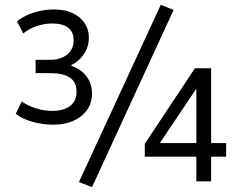

<svg xmlns="http://www.w3.org/2000/svg" viewBox="-20 -749 1003 793"><path d="M200 -234Q156 -234 113.5 -246Q71 -258 45 -279L70 -330Q95 -312 128.5 -301.5Q162 -291 196 -291Q242 -291 269 -311Q296 -331 296 -370Q296 -411 267.5 -429Q239 -447 191 -447H127V-502H188Q230 -502 257 -523.5Q284 -545 284 -583Q284 -618 261 -635Q238 -652 196 -652Q164 -652 133.5 -642Q103 -632 76 -611L50 -661Q79 -684 119.5 -697Q160 -710 202 -710Q269 -710 308 -677Q347 -644 347 -593Q347 -556 326.5 -525.5Q306 -495 275 -481V-477Q300 -469 319 -453Q338 -437 349 -414.5Q360 -392 360 -362Q360 -323 339 -294Q318 -265 282 -249.5Q246 -234 200 -234ZM360 24 306 3 644 -729 697 -708ZM791 0V-102H578V-155L785 -467H852V-158H914V-102H852V0ZM791 -158V-386H793L628 -140L624 -158Z"/></svg>

Font: Nunito Sans 7pt Condensed
Style: Regular
Weight: 400
Width: 3
Designer: Vernon Adams
Foundry: Vernon Adams
Version: Version 3.101;gftools[0.9.27]